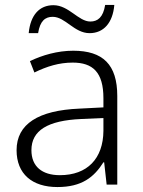

<svg xmlns="http://www.w3.org/2000/svg" viewBox="-20 -746 576 776"><path d="M96 -612H134C142 -662 163 -678 193 -678C244 -678 280 -612 342 -612C399 -612 436 -654 442 -726H405C397 -676 375 -659 345 -659C297 -659 258 -725 196 -725C139 -725 103 -685 96 -612ZM276 -541C212 -541 151 -523 101 -499L119 -453C170 -478 219 -493 274 -493C355 -493 398 -454 398 -349V-312L301 -307C135 -300 47 -245 47 -139C47 -43 110 10 212 10C311 10 360 -30 398 -90H401L411 0H454V-358C454 -485 396 -541 276 -541ZM308 -265 398 -269V-217C397 -105 333 -38 222 -38C150 -38 107 -73 107 -139C107 -219 173 -259 308 -265Z"/></svg>

Font: Noto Sans Telugu Light
Style: Regular
Weight: 300
Designer: Jelle Bosma - Monotype Design Team
Foundry: Monotype Imaging Inc.
Version: Version 2.005